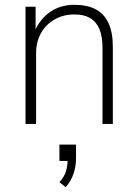

<svg xmlns="http://www.w3.org/2000/svg" viewBox="-20 -515 574 798"><path d="M86 0V-487H128V-381H123Q143 -433 186.5 -464Q230 -495 289 -495Q341 -495 376.5 -477Q412 -459 430.5 -420Q449 -381 449 -320V0H406V-316Q406 -364 393 -394.5Q380 -425 354.5 -440Q329 -455 289 -455Q244 -455 207.5 -434.5Q171 -414 150.5 -377.5Q130 -341 130 -294V0ZM253 263 227 242Q247 220 254 197.5Q261 175 261 146L270 154H227V86H296V141Q296 177 285.5 207.5Q275 238 253 263Z"/></svg>

Font: Nunito Sans 10pt SemiCondensed ExtraLight
Style: Regular
Weight: 250
Width: 4
Designer: Vernon Adams
Foundry: Vernon Adams
Version: Version 3.101;gftools[0.9.27]